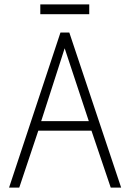

<svg xmlns="http://www.w3.org/2000/svg" viewBox="-20 -847 586 867"><path d="M383 -827H162V-783H383ZM527 0 293 -700H253L21 0H67L153 -257H393L480 0ZM166 -300 272 -629 381 -300Z"/></svg>

Font: Advent Pro Light
Style: Regular
Weight: 300
Version: Version 3.000